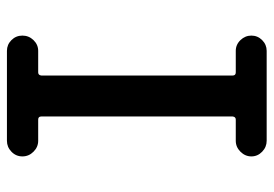

<svg xmlns="http://www.w3.org/2000/svg" viewBox="-135 -635 770 540"><g transform="rotate(-90 250.0 -365.0)"><path d="M183.6 -86.9Q191.4 -86.9 192.4 -95.7V-633.8Q192.4 -642.6 183.6 -642.6H124Q106.4 -642.6 93.3 -655.8Q80.1 -668.9 80.1 -687Q80.1 -705.1 93.3 -717.8Q106.4 -730.5 124 -730.5H377Q394.5 -730.5 407.2 -717.8Q419.9 -705.1 419.9 -687Q419.9 -668.9 407.2 -655.8Q394.5 -642.6 377 -642.6H316.4Q308.6 -642.6 307.6 -633.8V-95.7Q307.6 -86.9 316.4 -86.9H377Q394.5 -86.9 407.2 -73.7Q419.9 -60.5 419.9 -43Q419.9 -25.4 407.2 -12.7Q394.5 0 377 0H124Q106.4 0 93.3 -12.7Q80.1 -25.4 80.1 -43Q80.1 -60.5 93.3 -73.7Q106.4 -86.9 124 -86.9Z"/></g></svg>

Font: Rounded Mgen+ 1mn medium
Style: Regular
Weight: 500
Designer: [Source Han Sans]
Ryoko NISHIZUKA  (kana & ideographs); Paul D. Hunt (Latin, Greek & Cyrillic); Wenlong ZHANG  (bopomofo
Version: Version 1.059.20150602